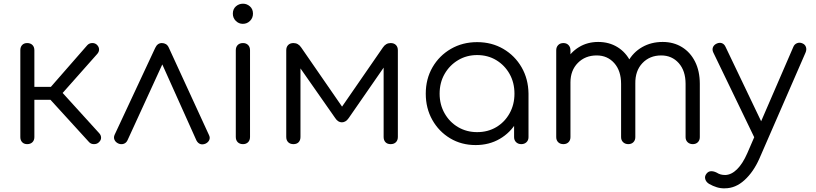

<svg xmlns="http://www.w3.org/2000/svg" viewBox="-20 -780 4417 1039"><path d="M515 -10Q505 0 488.5 0Q472 0 462 -11L223 -273L452 -535Q462 -546 477 -547Q492 -548 503 -539Q515 -528 516 -514.5Q517 -501 507 -489L319 -277L517 -59Q527 -48 527 -34.5Q527 -21 515 -10ZM127 0Q110 0 100 -10.5Q90 -21 90 -38V-508Q90 -526 100 -536.5Q110 -547 127 -547Q145 -547 155.5 -536.5Q166 -526 166 -508V-310H288V-240H166V-38Q166 -21 155.5 -10.5Q145 0 127 0Z M856 -547Q868 -547 878 -541Q888 -535 894 -521L1111 -49Q1118 -35 1112.5 -22.5Q1107 -10 1093 -3Q1077 4 1064 -0.5Q1051 -5 1043 -20L836 -481H881L670 -21Q663 -6 648.5 -1.5Q634 3 619 -4Q605 -11 599.5 -23.5Q594 -36 600 -50L820 -521Q832 -547 856 -547Z M1295 0Q1277 0 1266.5 -10.5Q1256 -21 1256 -39V-508Q1256 -526 1266.5 -536.5Q1277 -547 1295 -547Q1312 -547 1322.5 -536.5Q1333 -526 1333 -508V-39Q1333 -21 1322.5 -10.5Q1312 0 1295 0ZM1294 -651Q1272 -651 1256 -667Q1240 -683 1240 -706Q1240 -731 1256.5 -745.5Q1273 -760 1295 -760Q1316 -760 1332.5 -745.5Q1349 -731 1349 -706Q1349 -683 1333 -667Q1317 -651 1294 -651Z M1568 0Q1550 0 1539.5 -10.5Q1529 -21 1529 -39V-508Q1529 -526 1539.5 -536.5Q1550 -547 1568 -547Q1594 -547 1610 -523L1831 -203L2052 -523Q2068 -547 2094 -547Q2112 -547 2122.5 -536.5Q2133 -526 2133 -508V-39Q2133 -21 2122.5 -10.5Q2112 0 2094 0Q2076 0 2066 -10.5Q2056 -21 2056 -39V-458L2081 -450L1867 -141Q1851 -118 1830 -118Q1809 -118 1794 -141L1580 -447L1606 -455V-39Q1606 -21 1596 -10.5Q1586 0 1568 0Z M2554 5Q2477 5 2416 -31.5Q2355 -68 2319.5 -131Q2284 -194 2284 -273Q2284 -353 2320.5 -416Q2357 -479 2420 -515.5Q2483 -552 2562 -552Q2641 -552 2703.5 -515.5Q2766 -479 2802.5 -416Q2839 -353 2840 -273L2809 -249Q2809 -177 2775.5 -119.5Q2742 -62 2684.5 -28.5Q2627 5 2554 5ZM2562 -65Q2620 -65 2665.5 -92Q2711 -119 2737.5 -166.5Q2764 -214 2764 -273Q2764 -333 2737.5 -380Q2711 -427 2665.5 -454.5Q2620 -482 2562 -482Q2505 -482 2459 -454.5Q2413 -427 2386 -380Q2359 -333 2359 -273Q2359 -214 2386 -166.5Q2413 -119 2459 -92Q2505 -65 2562 -65ZM2801 0Q2784 0 2773 -10.5Q2762 -21 2762 -38V-209L2781 -288L2840 -273V-38Q2840 -21 2829 -10.5Q2818 0 2801 0Z M3729 0Q3712 0 3701 -10.5Q3690 -21 3690 -38V-326Q3690 -397 3653 -438.5Q3616 -480 3558 -480Q3496 -480 3456.5 -438.5Q3417 -397 3418 -328H3349Q3350 -395 3378 -446Q3406 -497 3455 -525Q3504 -553 3566 -553Q3625 -553 3670.5 -525Q3716 -497 3741.5 -446Q3767 -395 3767 -326V-38Q3767 -21 3756.5 -10.5Q3746 0 3729 0ZM3029 0Q3011 0 3000.5 -10.5Q2990 -21 2990 -38V-508Q2990 -525 3000.5 -536Q3011 -547 3029 -547Q3046 -547 3056.5 -536Q3067 -525 3067 -508V-38Q3067 -21 3056.5 -10.5Q3046 0 3029 0ZM3380 0Q3363 0 3352 -10.5Q3341 -21 3341 -38V-326Q3341 -397 3304 -438.5Q3267 -480 3209 -480Q3147 -480 3107 -439.5Q3067 -399 3067 -334H3012Q3014 -398 3040.5 -447.5Q3067 -497 3113 -525Q3159 -553 3217 -553Q3276 -553 3321.5 -525Q3367 -497 3392.5 -446Q3418 -395 3418 -326V-38Q3418 -21 3407.5 -10.5Q3397 0 3380 0Z M3903 239Q3881 240 3859.5 233.5Q3838 227 3817 215Q3801 205 3796.5 189.5Q3792 174 3803 160Q3813 147 3827.5 146.5Q3842 146 3858 154Q3869 161 3880 164Q3891 167 3905 167Q3938 166 3968.5 136Q3999 106 4024 49L4273 -526Q4279 -541 4293.5 -546.5Q4308 -552 4323 -545Q4337 -539 4341.5 -525Q4346 -511 4339 -495L4089 79Q4057 151 4008.5 195Q3960 239 3903 239ZM4112 -17Q4097 -10 4084 -14.5Q4071 -19 4063 -34L3840 -496Q3833 -511 3838 -524Q3843 -537 3858 -544Q3873 -551 3886 -546.5Q3899 -542 3906 -527L4126 -67Q4133 -52 4130 -38Q4127 -24 4112 -17Z"/></svg>

Font: Comfortaa
Style: Regular
Weight: 400
Designer: Johan Aakerlund
Foundry: Johan Aakerlund
Version: Version 3.104; ttfautohint (v1.8.1.43-b0c9)